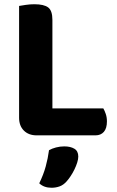

<svg xmlns="http://www.w3.org/2000/svg" viewBox="-20 -636 551 905"><path d="M153 2Q115 2 92.5 -20.5Q70 -43 70 -81V-608Q81 -610 101.5 -613Q122 -616 142 -616Q187 -616 207 -601Q227 -586 227 -542V-125H467Q473 -115 478.5 -99Q484 -83 484 -64Q484 -31 469.5 -14.5Q455 2 430 2ZM294 219Q279 236 261 242.5Q243 249 223 249Q187 249 165 228Q185 187 195.5 148.5Q206 110 211 72Q225 64 244 59Q263 54 283 54Q312 54 330.5 65Q349 76 349 102Q349 114 344 130Q339 146 331 162.5Q323 179 313 194Q303 209 294 219Z"/></svg>

Font: Baloo Bhai 2
Style: Bold
Weight: 700
Designer: Supriya Tembe, Noopur Datye and Ek Type
Foundry: Ek Type
Version: Version 1.640;PS 1.000;hotconv 16.6.51;makeotf.lib2.5.65220;